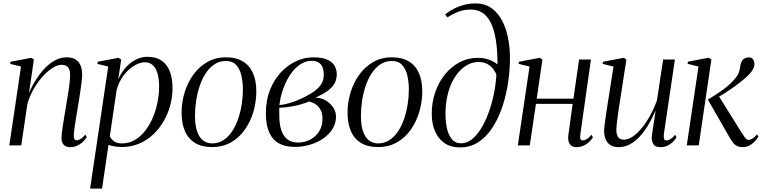

<svg xmlns="http://www.w3.org/2000/svg" viewBox="-20 -851 4466 1124"><path d="M150 -308Q170.5 -354 195.5 -392Q220.5 -430 248.8 -457.8Q277 -485.5 307.8 -500.5Q338.5 -515.5 370.5 -515.5Q415 -515.5 438 -489.5Q461 -463.5 461 -414Q461 -398.5 457.5 -369Q454 -339.5 448.2 -302.2Q442.5 -265 436 -226Q430 -190.5 424.5 -156.8Q419 -123 415.5 -97.2Q412 -71.5 412 -58Q412 -43.5 415.8 -36.8Q419.5 -30 430 -30Q440 -30 452.2 -37.5Q464.5 -45 479.5 -63L488 -48Q477.5 -31.5 462.8 -18.2Q448 -5 429.8 2.8Q411.5 10.5 389 10.5Q375.5 10.5 364.2 5Q353 -0.5 346.5 -12.8Q340 -25 340 -45.5Q340 -55.5 342.2 -74.8Q344.5 -94 348.5 -119.8Q352.5 -145.5 357.5 -175Q362.5 -204.5 367.5 -235Q372 -262 376.2 -288Q380.5 -314 383.8 -337.2Q387 -360.5 388.8 -379.5Q390.5 -398.5 390.5 -411.5Q390.5 -432 385.2 -445.2Q380 -458.5 368.8 -465Q357.5 -471.5 339.5 -471.5Q316.5 -471.5 287.8 -453.5Q259 -435.5 230.2 -403.8Q201.5 -372 177.8 -331Q154 -290 140.5 -243.5L104.5 0H34.5L103 -461.5L39.5 -477L41.5 -489.5L163 -512.5L178.5 -502.5Z M507.5 253 613.5 -461.5 550 -477 552 -489.5 673.5 -512.5 689.5 -502.5 672 -385.5Q690 -427.5 717.2 -457.2Q744.5 -487 777 -502.8Q809.5 -518.5 842 -518.5Q894.5 -518.5 927.2 -495.2Q960 -472 975 -430.5Q990 -389 990 -334Q990 -284.5 976.8 -235.2Q963.5 -186 938.2 -142Q913 -98 876.8 -63.8Q840.5 -29.5 794.2 -10Q748 9.5 693 9.5Q672 9.5 652.2 6.2Q632.5 3 615 -2.5L577.5 253ZM623 -54Q630.5 -36 647.8 -23.8Q665 -11.5 694 -11.5Q735.5 -11.5 769.8 -31.8Q804 -52 830.5 -86.2Q857 -120.5 875 -163.5Q893 -206.5 902.2 -253Q911.5 -299.5 911.5 -343.5Q911.5 -389 902.2 -420.8Q893 -452.5 874.5 -469.5Q856 -486.5 828 -486.5Q798.5 -486.5 764.8 -466Q731 -445.5 703 -408.8Q675 -372 662.5 -322Z M1303 -515.5Q1361.5 -515.5 1401 -492Q1440.5 -468.5 1460.5 -424Q1480.5 -379.5 1480.5 -316Q1480.5 -256.5 1463.8 -198.5Q1447 -140.5 1414.2 -93.2Q1381.5 -46 1333 -18Q1284.5 10 1221 10Q1161.5 10 1121.8 -14.2Q1082 -38.5 1062.5 -83.8Q1043 -129 1043 -191.5Q1043 -251.5 1060.5 -309.2Q1078 -367 1111.8 -413.8Q1145.5 -460.5 1193.8 -488Q1242 -515.5 1303 -515.5ZM1302.5 -494Q1265.5 -494 1236.2 -475Q1207 -456 1185.2 -423.2Q1163.5 -390.5 1149.5 -349.2Q1135.5 -308 1128.5 -262.8Q1121.5 -217.5 1121.5 -174Q1121.5 -115 1134.8 -79.2Q1148 -43.5 1170.8 -27.5Q1193.5 -11.5 1222 -11.5Q1258.5 -11.5 1287.8 -30.5Q1317 -49.5 1338.5 -81.8Q1360 -114 1374 -154.8Q1388 -195.5 1395 -239.8Q1402 -284 1402 -326.5Q1402 -370.5 1393.2 -408.5Q1384.5 -446.5 1363 -470.2Q1341.5 -494 1302.5 -494Z M1706.5 9Q1665.5 9 1633.8 -2.2Q1602 -13.5 1580.5 -37.5Q1559 -61.5 1547.8 -98.8Q1536.5 -136 1536.5 -188.5Q1536.5 -263.5 1560.2 -323.8Q1584 -384 1624 -427Q1664 -470 1713.2 -492.8Q1762.5 -515.5 1813.5 -515.5Q1864.5 -515.5 1894.8 -502.2Q1925 -489 1938.2 -466.5Q1951.5 -444 1951.5 -416Q1951.5 -381.5 1934.8 -356.5Q1918 -331.5 1889.5 -313Q1861 -294.5 1826.5 -279.5Q1857.5 -279.5 1885 -264Q1912.5 -248.5 1929.8 -223.2Q1947 -198 1947 -168Q1947 -128.5 1926.5 -96Q1906 -63.5 1871.8 -40Q1837.5 -16.5 1794.5 -3.8Q1751.5 9 1706.5 9ZM1723.5 -16.5Q1765 -16.5 1797.5 -34.2Q1830 -52 1849 -83.2Q1868 -114.5 1868 -154.5Q1868 -182 1859.2 -202.5Q1850.5 -223 1833.2 -236.5Q1816 -250 1790.5 -257Q1782.5 -254 1768.5 -248.8Q1754.5 -243.5 1734.2 -238Q1714 -232.5 1686 -227.5Q1671.5 -225 1654.5 -223Q1637.5 -221 1615 -220Q1614.5 -210.5 1614.8 -202.2Q1615 -194 1615 -175.5Q1615 -124 1627 -88.5Q1639 -53 1663.2 -34.8Q1687.5 -16.5 1723.5 -16.5ZM1615.5 -235.5Q1645.5 -239.5 1670.8 -246.5Q1696 -253.5 1717.2 -262.2Q1738.5 -271 1756 -279.5Q1783.5 -293 1811 -310.5Q1838.5 -328 1857 -353Q1875.5 -378 1875.5 -413.5Q1875.5 -454 1857.8 -474.5Q1840 -495 1805.5 -495Q1768.5 -495 1736.5 -473.2Q1704.5 -451.5 1679.5 -414.5Q1654.5 -377.5 1638 -331.2Q1621.5 -285 1615.5 -235.5Z M2274.5 -515.5Q2333 -515.5 2372.5 -492Q2412 -468.5 2432 -424Q2452 -379.5 2452 -316Q2452 -256.5 2435.2 -198.5Q2418.5 -140.5 2385.8 -93.2Q2353 -46 2304.5 -18Q2256 10 2192.5 10Q2133 10 2093.2 -14.2Q2053.5 -38.5 2034 -83.8Q2014.5 -129 2014.5 -191.5Q2014.5 -251.5 2032 -309.2Q2049.5 -367 2083.2 -413.8Q2117 -460.5 2165.2 -488Q2213.5 -515.5 2274.5 -515.5ZM2274 -494Q2237 -494 2207.8 -475Q2178.5 -456 2156.8 -423.2Q2135 -390.5 2121 -349.2Q2107 -308 2100 -262.8Q2093 -217.5 2093 -174Q2093 -115 2106.2 -79.2Q2119.5 -43.5 2142.2 -27.5Q2165 -11.5 2193.5 -11.5Q2230 -11.5 2259.2 -30.5Q2288.5 -49.5 2310 -81.8Q2331.5 -114 2345.5 -154.8Q2359.5 -195.5 2366.5 -239.8Q2373.5 -284 2373.5 -326.5Q2373.5 -370.5 2364.8 -408.5Q2356 -446.5 2334.5 -470.2Q2313 -494 2274 -494Z M2673.5 12Q2619 12 2582 -13.5Q2545 -39 2526.2 -83.5Q2507.5 -128 2507.5 -184.5Q2507.5 -252 2528 -311.2Q2548.5 -370.5 2585.2 -415.8Q2622 -461 2671.2 -486.8Q2720.5 -512.5 2778 -512.5Q2809.5 -512.5 2839.8 -502.8Q2870 -493 2892.5 -473.5Q2892.5 -556 2882.8 -616.8Q2873 -677.5 2853.5 -717Q2834 -756.5 2804.8 -775.8Q2775.5 -795 2736 -795Q2696.5 -795 2663.8 -782.5Q2631 -770 2599 -749L2586 -767Q2610 -786 2638.5 -800.5Q2667 -815 2698.2 -823Q2729.5 -831 2763 -831Q2821 -831 2860.5 -801.2Q2900 -771.5 2924 -721.2Q2948 -671 2957.8 -608.8Q2967.5 -546.5 2965 -481.5Q2962.5 -410.5 2949.8 -339.8Q2937 -269 2913.5 -205.8Q2890 -142.5 2855.8 -93.5Q2821.5 -44.5 2776 -16.2Q2730.5 12 2673.5 12ZM2680 -12Q2712 -12 2741 -34.5Q2770 -57 2794.8 -96.2Q2819.5 -135.5 2838.5 -186.2Q2857.5 -237 2869.8 -294.8Q2882 -352.5 2886 -411Q2883.5 -424 2871.2 -442.2Q2859 -460.5 2836.8 -474.2Q2814.5 -488 2781.5 -488Q2750.5 -488 2722 -474Q2693.5 -460 2669 -433.5Q2644.5 -407 2626.2 -369.5Q2608 -332 2598 -285.2Q2588 -238.5 2588 -184Q2588 -142 2596 -102.5Q2604 -63 2624.2 -37.5Q2644.5 -12 2680 -12Z M3377 -61.5Q3374.5 -43 3379 -36Q3383.5 -29 3391.5 -29Q3401.5 -29 3414.2 -36.2Q3427 -43.5 3442 -62L3451 -47Q3440.5 -30.5 3426 -17.5Q3411.5 -4.5 3393.5 3Q3375.5 10.5 3354 10.5Q3338.5 10.5 3326.8 3Q3315 -4.5 3309.5 -20.8Q3304 -37 3307.5 -62.5L3332.5 -243H3117.5L3081.5 0H3011.5L3080 -461.5L3016 -477L3018 -489.5L3139.5 -512.5L3155.5 -502.5L3122 -273.5H3337L3370 -502.5H3439.5Z M3601 10.5Q3573.5 10.5 3554.8 -1Q3536 -12.5 3526.2 -34Q3516.5 -55.5 3516.5 -86Q3516.5 -96.5 3520 -124.8Q3523.5 -153 3528.5 -186.2Q3533.5 -219.5 3537.8 -246Q3542 -272.5 3543 -279L3571.5 -461.5L3508 -477L3510 -489.5L3632 -512.5L3647 -502.5L3611 -270Q3609 -256 3605 -231Q3601 -206 3597.2 -178.2Q3593.5 -150.5 3590.8 -127.2Q3588 -104 3588 -93.5Q3588 -73.5 3592.8 -60Q3597.5 -46.5 3607.5 -40Q3617.5 -33.5 3633.5 -33.5Q3663.5 -33.5 3698.2 -62Q3733 -90.5 3766.8 -142.2Q3800.5 -194 3826 -263.5L3862 -502.5H3931L3867 -70.5Q3864.5 -53 3866.8 -41Q3869 -29 3882 -29Q3892 -29 3905.2 -37Q3918.5 -45 3932 -62L3940.5 -47Q3932.5 -33 3918.8 -19.8Q3905 -6.5 3887 2Q3869 10.5 3847 10.5Q3814 10.5 3804.5 -8.2Q3795 -27 3795 -44Q3795 -48 3797.5 -66.5Q3800 -85 3804 -110.5Q3808 -136 3811.8 -160.8Q3815.5 -185.5 3818 -201.5H3817Q3797 -156 3773.8 -117.2Q3750.5 -78.5 3723.5 -50Q3696.5 -21.5 3666 -5.5Q3635.5 10.5 3601 10.5Z M4000.5 0 4069 -461.5 4005 -477.5 4007.5 -490 4128.5 -513 4144.5 -502.5 4070.5 0ZM4329 10.5Q4311 10.5 4298 5.2Q4285 0 4275 -11.2Q4265 -22.5 4255 -39.5L4124 -268Q4169.5 -295.5 4200.5 -317.2Q4231.5 -339 4252.5 -358.5Q4273.5 -378 4288.5 -397.5Q4303 -415.5 4308 -435.5Q4313 -455.5 4314.5 -469.5Q4317.5 -484.5 4324 -494.8Q4330.5 -505 4340.5 -510Q4350.5 -515 4362 -515Q4381 -515 4388.8 -503.5Q4396.5 -492 4396.5 -474.5Q4396.5 -462 4389 -447Q4381.5 -432 4367 -417Q4352.5 -402 4330 -383.2Q4307.5 -364.5 4281 -345.2Q4254.5 -326 4227.8 -308.8Q4201 -291.5 4177.5 -279L4183.5 -295.5L4314 -86.5Q4325.5 -68.5 4337.8 -50.2Q4350 -32 4362.5 -32Q4373 -32 4385.2 -39.8Q4397.5 -47.5 4412 -64.5L4419.5 -51Q4410 -34 4395.8 -20Q4381.5 -6 4364.5 2.2Q4347.5 10.5 4329 10.5Z"/></svg>

Font: Merriweather 144pt Light
Style: Italic
Weight: 300
Italic angle: -7.8°
Version: Version 2.101